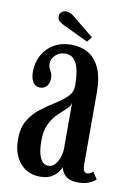

<svg xmlns="http://www.w3.org/2000/svg" viewBox="-78 -706 520 765"><g transform="rotate(10 182.0 -323.0)"><path d="M137 10.5Q105.5 10.5 80.5 -5Q55.5 -20.5 41 -50Q26.5 -79.5 26.5 -121.5Q26.5 -168.5 45.2 -199.2Q64 -230 92 -251.2Q120 -272.5 147.8 -289.8Q175.5 -307 194.5 -325.5Q213.5 -344 213.5 -370.5Q213.5 -408 207.5 -434.8Q201.5 -461.5 188.5 -475.8Q175.5 -490 154 -490Q129.5 -490 113.8 -474.8Q98 -459.5 98 -440Q98 -428 102 -420.5Q106 -413 110 -404.8Q114 -396.5 114 -382.5Q114 -363 103.8 -351Q93.5 -339 76 -339Q58.5 -339 48.2 -354.2Q38 -369.5 38 -396Q38 -434 54.8 -464.2Q71.5 -494.5 101.2 -511.8Q131 -529 170.5 -529Q210 -529 239.8 -511.8Q269.5 -494.5 286.5 -457Q303.5 -419.5 303.5 -358V-73.5Q303.5 -50.5 307.8 -42.8Q312 -35 321 -35Q329.5 -35 335.2 -39Q341 -43 344 -46.5L363 -18Q355.5 -9 336.5 -1Q317.5 7 292.5 7Q267.5 7 252.8 -0.5Q238 -8 230.8 -19.5Q223.5 -31 221.5 -42.5Q219 -35 210 -22.2Q201 -9.5 183.5 0.5Q166 10.5 137 10.5ZM163.5 -38Q179.5 -38 190.8 -51Q202 -64 207.8 -82.8Q213.5 -101.5 213.5 -118V-303Q212 -289 197.5 -275.8Q183 -262.5 164.8 -245.2Q146.5 -228 132.8 -200.8Q119 -173.5 119 -131Q119 -85 130.8 -61.5Q142.5 -38 163.5 -38ZM229.5 -552 128.5 -600Q115 -606.5 108 -613Q101 -619.5 101 -632Q101 -643 108.8 -649.5Q116.5 -656 128.5 -656Q138.5 -656 145.2 -652.2Q152 -648.5 159 -643L246 -572Z"/></g></svg>

Font: Imbue Thin 10pt Medium
Style: Regular
Weight: 500
Version: Version 1.102